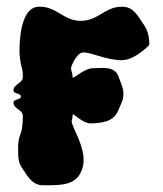

<svg xmlns="http://www.w3.org/2000/svg" viewBox="-20 -551 485 571"><path d="M222 -42C226.8 -52.7 228.7 -63.9 228.7 -75.2C228.7 -120.9 197 -168.1 193 -189C195 -202 196 -199 196 -210C196 -211 197 -211 197 -211C201 -211 228 -184 249 -184H250C280 -185 316 -188 330 -219C342 -247 347 -254 347 -272C347 -289 342 -297 332 -325C324 -345 305 -349 285 -349C275 -349 264 -348 254 -348C232 -347 202 -320 197 -320C197 -320 196 -320 196 -321C196 -333.2 191.4 -339.6 191.4 -347.2C191.4 -349.6 191.8 -352.1 193 -355C200 -374 214 -394 226 -395H228C228.5 -395 228.9 -395 229.4 -395C250.9 -395 293 -374 337 -372C342 -372 347 -372 352 -373C384 -377 424 -416 424 -418C424 -443 420 -461 404 -483C388 -508 374 -531 344 -531H342C292 -531 272 -489 220 -489C170 -489 148 -531 100 -531H96C40 -531 38 -425 38 -400V-393C39 -381 40 -371 42 -361C46 -343 48 -344 48 -322C48 -303 20 -301 20 -282C20 -271 42 -275 42 -264C42 -253 20 -257 20 -246C20 -227 48 -225 48 -206C48 -192 47 -179 45 -166C40 -145 36 -147 34 -120V-113C34 -108 33.9 -103.3 33.9 -98.8C33.9 -80.6 35.2 -65.6 48 -48C64 -23 78 0 108 0H110C112.2 0 114.4 0 116.6 0C163.9 0 204.8 -0.9 222 -42Z"/></svg>

Font: Chromatic Etruscan
Style: Regular
Weight: 400
Version: Version 000.910